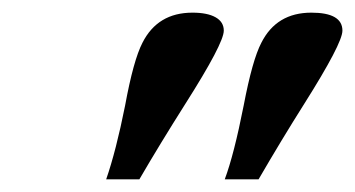

<svg xmlns="http://www.w3.org/2000/svg" viewBox="-20 -743 559 302"><path d="M147 -460.9Q162.6 -505.9 176.8 -577.1Q189.9 -648.4 204.1 -675.8Q228 -723.1 282.7 -723.1Q306.2 -723.1 319.1 -715.8Q332 -708.5 332 -694.8Q332 -674.8 271.5 -579.6Q231 -515.6 199.2 -460.9ZM333.5 -460.9Q348.1 -500 363.3 -577.1Q377 -648.9 391.1 -675.8Q415 -723.1 469.7 -723.1Q518.6 -723.1 518.6 -694.8Q518.6 -674.8 458.5 -579.6Q423.3 -523.9 386.7 -460.9Z"/></svg>

Font: Elstob SemiBold
Style: Italic
Weight: 600
Italic angle: -20°
Designer: Peter S. Baker
Version: Version 1.015